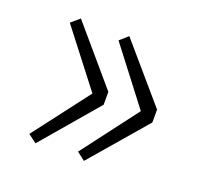

<svg xmlns="http://www.w3.org/2000/svg" viewBox="-80 -566 600 574"><g transform="rotate(20 219.5 -278.5)"><path d="M86 -80 59 -100 195 -278 59 -454 86 -477 238 -299V-258ZM240 -80 214 -100 349 -278 214 -454 240 -477 393 -299V-258Z"/></g></svg>

Font: Noto Sans HK Thin ExtraLight
Style: Regular
Weight: 250
Version: Version 2.004-H2;hotconv 1.0.118;makeotfexe 2.5.65603